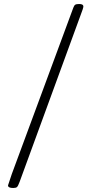

<svg xmlns="http://www.w3.org/2000/svg" viewBox="-20 -755 456 958"><path d="M20 170Q20 168 39 113Q344 -710 346 -717Q350 -728 355.5 -731.5Q361 -735 375 -735Q396 -735 396 -723Q396 -715 382 -679L78 152Q70 174 64.5 178.5Q59 183 46 183Q20 183 20 170Z"/></svg>

Font: OFL Sorts Mill Goudy TT
Style: Regular
Weight: 500
Version: Version 003.000